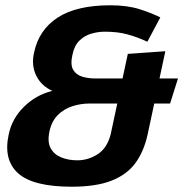

<svg xmlns="http://www.w3.org/2000/svg" viewBox="-20 -699 694 727"><path d="M399 -190 424 -307H319Q285 -307 253 -296.5Q221 -286 198 -262.5Q175 -239 167 -200Q159 -161 172 -137.5Q185 -114 212 -103Q239 -92 273 -92Q313 -92 349 -114.5Q385 -137 399 -190ZM252 8Q105 8 48.5 -43Q-8 -94 13 -190Q25 -249 70 -294Q115 -339 178 -355Q136 -374 117 -413Q98 -452 109 -500Q127 -586 198.5 -632.5Q270 -679 398 -679Q461 -679 507.5 -664.5Q554 -650 587 -633L538 -541Q499 -559 462 -569Q425 -579 377 -579Q351 -579 325.5 -571.5Q300 -564 280.5 -545Q261 -526 254 -490Q246 -454 257 -435Q268 -416 290.5 -409Q313 -402 339 -402H444L464 -495L606 -505L584 -402H654L624 -307H564L539 -190Q525 -126 493 -82Q461 -38 402.5 -15Q344 8 252 8Z"/></svg>

Font: Epunda Sans
Style: Bold Italic
Weight: 700
Italic angle: -12.0243°
Designer: Simon Atzbach
Foundry: typofactur
Version: Version 2.204; ttfautohint (v1.8.4.7-5d5b)